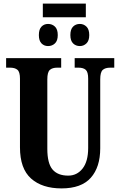

<svg xmlns="http://www.w3.org/2000/svg" viewBox="-20 -1037 668 1067"><path d="M91 -218V-600Q91 -637 77 -649Q63 -661 36 -661H14V-714H320V-661H298Q271 -661 257 -648.5Q243 -636 243 -596V-210Q243 -129 272 -95Q301 -61 359 -61Q408 -61 439 -100.5Q470 -140 470 -215V-600Q470 -637 456.5 -649Q443 -661 416 -661H395V-714H615V-661H593Q565 -661 551 -648.5Q537 -636 537 -596V-213Q537 -108 484.5 -49Q432 10 322 10Q214 10 152.5 -45Q91 -100 91 -218ZM218 -1017H457V-941H218ZM196 -842Q196 -874 210.5 -889Q225 -904 247 -904Q270 -904 285.5 -889Q301 -874 301 -842Q301 -811 285.5 -796Q270 -781 247 -781Q225 -781 210.5 -796Q196 -811 196 -842ZM371 -842Q371 -874 386 -889Q401 -904 424 -904Q445 -904 460.5 -889Q476 -874 476 -842Q476 -811 460.5 -796Q445 -781 424 -781Q401 -781 386 -796Q371 -811 371 -842Z"/></svg>

Font: Noto Serif CondExtraBold
Style: Regular
Weight: 800
Width: 3
Designer: Monotype Design Team
Foundry: Monotype Imaging Inc.
Version: Version 1.001